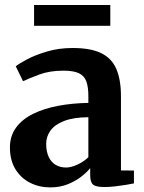

<svg xmlns="http://www.w3.org/2000/svg" viewBox="-20 -762 593 792"><path d="M187 11Q142 11 104.2 -8Q66.5 -27 43.8 -63.8Q21 -100.5 21 -154Q21 -201.5 46.5 -236Q72 -270.5 116.8 -292.5Q161.5 -314.5 220 -325.5Q278.5 -336.5 344.5 -337.5V-365.5Q344.5 -403 336.2 -426Q328 -449 305.8 -459.8Q283.5 -470.5 241.5 -470.5Q184.5 -470.5 141.8 -454.5Q99 -438.5 75 -427L45 -488.5Q57.5 -499 91.2 -517Q125 -535 173.8 -549.5Q222.5 -564 279.5 -564Q354.5 -564 398 -542.5Q441.5 -521 460.2 -476.8Q479 -432.5 479 -364V-59L532.5 -58.5V-5.5Q521 -3 499.8 0.5Q478.5 4 454.5 6.8Q430.5 9.5 410.5 9.5Q376.5 9.5 364.2 -0.2Q352 -10 352 -40.5V-68.5Q340 -53 316.8 -34.5Q293.5 -16 260.8 -2.5Q228 11 187 11ZM252.5 -71Q273.5 -71 299.8 -83.2Q326 -95.5 344.5 -113.5V-278.5Q283.5 -278 245 -263.2Q206.5 -248.5 188.5 -223.8Q170.5 -199 170.5 -169Q170.5 -137 180.8 -115Q191 -93 209.5 -82Q228 -71 252.5 -71ZM435 -741.5V-655.5H120.5V-741.5Z"/></svg>

Font: Merriweather 28pt
Style: Bold
Weight: 700
Version: Version 2.100